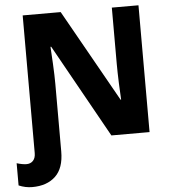

<svg xmlns="http://www.w3.org/2000/svg" viewBox="-80 -771 970 1077"><g transform="rotate(-5 405.0 -232.0)"><path d="M740 -714V0H525L232 -525H228Q230 -498 233.5 -430Q237 -362 237 -316V65Q237 159 189 204.5Q141 250 58 250Q19 250 -18 234V109Q15 119 37 119Q60 119 74 104Q88 89 88 61V-714H302L594 -195H597Q595 -221 592.5 -287.5Q590 -354 590 -397V-714Z"/></g></svg>

Font: Noto Sans UI ExtraBold
Style: Regular
Weight: 800
Designer: Monotype Design Team
Foundry: Monotype Imaging Inc.
Version: Version 1.001